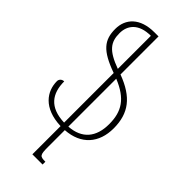

<svg xmlns="http://www.w3.org/2000/svg" viewBox="-311 -818 1117 1117"><g transform="rotate(45 247.5 -260.0)"><path d="M226 242H310V219C265 219 260 214 260 146V9C385 1 454 -79 454 -199C454 -323 397 -398 260 -449V-762H226C108 -762 51 -698 51 -615C51 -524 89 -476 226 -427V-19C103 -23 57 -90 57 -189C39 -189 26 -176 26 -160C26 -78 81 5 226 10ZM418 -198C418 -91 365 -27 260 -20V-414C378 -366 418 -302 418 -198ZM86 -615C86 -680 127 -733 226 -733V-461C114 -502 86 -542 86 -615Z"/></g></svg>

Font: Noto Serif Armenian Condensed ExtraLight
Style: Regular
Weight: 200
Width: 3
Designer: Monotype Design Team
Foundry: Monotype Imaging Inc.
Version: Version 2.008